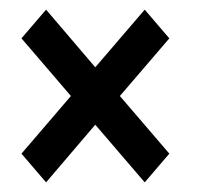

<svg xmlns="http://www.w3.org/2000/svg" viewBox="-20 -558 410 398"><path d="M75.5 -180 24.5 -239.5 127 -359 24.5 -478.5 75.5 -538 177.5 -418.5 280 -538 331 -478.5 228.5 -359 331 -239.5 280 -180 177.5 -299.5Z"/></svg>

Font: League Gothic SemiCondensed
Style: Regular
Weight: 400
Width: 4
Designer: The League of Moveable Type
Version: Version 2.001